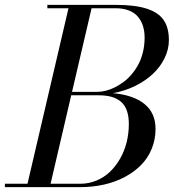

<svg xmlns="http://www.w3.org/2000/svg" viewBox="-65 -770 715 790"><path d="M264.9 0H-44.9V-13.9H48.1L216.8 -736.1H129.9V-750H409.9Q490.2 -750 538.6 -734.4Q586.9 -718.8 608.4 -687.4Q629.9 -656 629.9 -605Q629.9 -566.9 612.2 -530.6Q594.5 -494.4 563.8 -465.7Q533.2 -437 490.6 -416.1Q448 -395.3 399.7 -386.7Q484.4 -378.9 529.7 -341.9Q575 -304.9 575 -240Q575 -196 559.2 -157.6Q543.5 -119.1 515 -90.6Q486.6 -62 448 -41.5Q409.4 -21 362.8 -10.5Q316.2 0 264.9 0ZM409.9 -736.1H311.8L231.4 -392.1H335Q351.6 -392.1 369.8 -396.5Q387.9 -400.9 406.9 -410.3Q425.8 -419.7 443.6 -432.9Q461.4 -446 477.2 -464.8Q492.9 -483.6 504.6 -505.6Q516.4 -527.6 523.2 -555.8Q530 -584 530 -615Q530 -641.6 523.2 -663.2Q516.4 -684.8 502.3 -701.4Q488.3 -718 464.8 -727.1Q441.4 -736.1 409.9 -736.1ZM341.1 -377.9H228L143.1 -13.9H264.9Q300.3 -13.9 332 -27.1Q363.8 -40.3 387.8 -63.5Q411.9 -86.7 429.4 -117.6Q447 -148.4 456.1 -184.9Q465.1 -221.4 465.1 -260Q465.1 -292.7 456.5 -315.9Q448 -339.1 431.4 -352.5Q414.8 -366 392.7 -371.9Q370.6 -377.9 341.1 -377.9Z"/></svg>

Font: Bodoni* 16
Style: Italic
Weight: 400
Italic angle: -13°
Version: Version 2.000